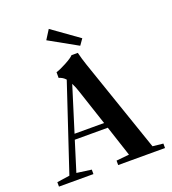

<svg xmlns="http://www.w3.org/2000/svg" viewBox="-152 -975 977 1089"><g transform="rotate(-20 336.0 -430.0)"><path d="M402.8 -709.5 232.4 -804.7 267.6 -860.4 428.2 -745.6ZM16.1 0V-26.9L92.8 -38.1L265.1 -555.2Q249 -573.7 225.1 -580.1V-614.7Q246.1 -620.1 286.4 -641.6Q326.7 -663.1 337.9 -676.3H376Q385.3 -637.7 399.4 -596.7L592.8 -33.7L656.2 -26.9V0H373.5V-26.9L451.2 -34.7L390.6 -219.2H191.4L135.3 -39.1L224.1 -26.9V0ZM308.6 -466.8Q298.8 -497.6 286.1 -522L201.7 -251.5H379.9Z"/></g></svg>

Font: Elstob 14pt SemiBold
Style: Regular
Weight: 600
Designer: Peter S. Baker
Version: Version 1.015